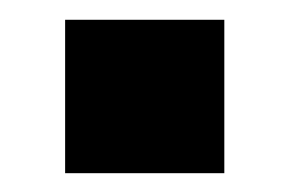

<svg xmlns="http://www.w3.org/2000/svg" viewBox="-20 -464 312 199"><path d="M212.5 -443.5V-284.5H47.5V-443.5Z"/></svg>

Font: Public Sans ExtraBold
Style: Regular
Weight: 800
Designer: The Public Sans Project Authors: Dan O. Williams and USWDS (Libre Franklin designed by Pablo Impallari and Rodrigo Fuenz
Version: Version 1.007